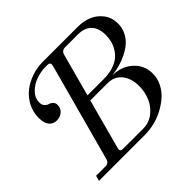

<svg xmlns="http://www.w3.org/2000/svg" viewBox="-168 -908 1103 1103"><g transform="rotate(-45 384.0 -356.0)"><path d="M306.2 -711.9H591.8Q637.7 -711.9 677 -695.6Q716.3 -679.2 742.2 -644.3Q768.1 -609.4 768.1 -562Q768.1 -526.4 753.4 -496.6Q738.8 -466.8 715.3 -446.5Q691.9 -426.3 660.4 -410.6Q628.9 -395 597.9 -386.7Q566.9 -378.4 534.2 -374Q606.9 -374 656.5 -329.6Q706.1 -285.2 706.1 -216.8Q706.1 -178.2 688.7 -143.3Q671.4 -108.4 642.6 -82.8Q613.8 -57.1 577.6 -38.1Q541.5 -19 502.2 -9.5Q462.9 0 425.8 0H51.8L60.1 -32.2H136.2Q162.6 -32.2 169.9 -59.1L331.1 -652.8Q333 -660.6 333 -665Q333 -680.2 312 -680.2H297.9Q257.8 -680.2 219.2 -666.3Q180.7 -652.3 153.8 -624.3Q127 -596.2 127 -561Q127 -540.5 137.2 -529.5Q147.5 -518.6 159.4 -515.6Q171.4 -512.7 181.6 -503.2Q191.9 -493.7 191.9 -476.1Q191.9 -449.7 172.9 -432.9Q153.8 -416 126 -416Q97.2 -416 79.6 -436.5Q62 -457 62 -501Q62 -546.9 82.5 -586.9Q103 -627 137 -654.1Q170.9 -681.2 215.1 -696.5Q259.3 -711.9 306.2 -711.9ZM342.8 -361.8 261.2 -59.1Q258.8 -49.3 258.8 -47.9Q258.8 -32.2 279.8 -32.2H442.9Q489.7 -32.2 526.6 -60.3Q563.5 -88.4 581.8 -131.3Q600.1 -174.3 600.1 -222.2Q600.1 -283.7 569.1 -322.8Q538.1 -361.8 481 -361.8ZM352.1 -394H485.8Q528.3 -394 561.8 -405.3Q595.2 -416.5 615.5 -433.8Q635.7 -451.2 648.9 -474.6Q662.1 -498 667 -520.3Q671.9 -542.5 671.9 -565.9Q671.9 -620.1 643.8 -650.1Q615.7 -680.2 561 -680.2H456.1Q429.2 -680.2 421.9 -652.8Z"/></g></svg>

Font: Flanker Steampunk
Style: Italic
Weight: 400
Italic angle: -12°
Designer: Alexey Kryukov, Leonardo Di Lena
Foundry: Alexey Kryukov, Leonardo Di Lena
Version: 1.210